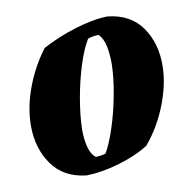

<svg xmlns="http://www.w3.org/2000/svg" viewBox="-62 -538 613 610"><g transform="rotate(-10 245.0 -233.0)"><path d="M170 10Q97 2 60 -50.5Q23 -103 23 -175Q23 -234 46 -296.5Q69 -359 109 -412Q159 -439 217.5 -457Q276 -475 323 -476Q396 -468 432.5 -416Q469 -364 468 -290Q467 -231 441.5 -166Q416 -101 373 -50Q332 -24 275.5 -7.5Q219 9 170 10ZM209 -43Q217 -43 226.5 -44.5Q236 -46 241 -48Q258 -77 273.5 -125Q289 -173 299 -226.5Q309 -280 310 -325Q310 -358 304.5 -383.5Q299 -409 285 -423Q266 -423 250 -417Q232 -388 216.5 -339Q201 -290 191.5 -235.5Q182 -181 181 -136Q181 -104 187.5 -79Q194 -54 209 -43Z"/></g></svg>

Font: Albura ExtraBold
Style: Italic
Weight: 758
Italic angle: -7°
Designer: Mercedes Jáuregui
Foundry: Omnibus-Type Team
Version: Version 1.000; ttfautohint (v1.8.3)